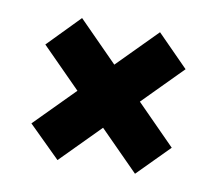

<svg xmlns="http://www.w3.org/2000/svg" viewBox="-50 -542 511 453"><g transform="rotate(10 206.0 -316.0)"><path d="M113.8 -145.7 38.2 -220.3 299.7 -484.8 374.2 -409.3ZM299.5 -145.7 38.2 -409.3 112.8 -485.8 374.2 -221.2Z"/></g></svg>

Font: Bricolage Grotesque 96pt ExtraBold SemiCondensed
Style: Regular
Weight: 800
Width: 4
Version: Version 1.001;gftools[0.9.33.dev8+g029e19f]